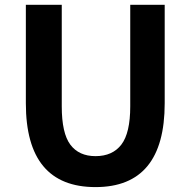

<svg xmlns="http://www.w3.org/2000/svg" viewBox="-20 -760 787 794"><path d="M375 13.7Q86.9 13.7 86.9 -333V-740.2H235.4V-320.3Q235.4 -209 271 -161.6Q306.6 -114.3 375 -114.3Q445.3 -114.3 481.9 -162.1Q518.6 -210 518.6 -320.3V-740.2H661.1V-333Q661.1 13.7 375 13.7Z"/></svg>

Font: Bpmf Zihi Sans Bold
Style: Bold
Weight: 700
Foundry: But Ko
Version: Version 1.320